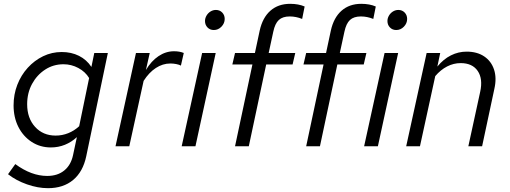

<svg xmlns="http://www.w3.org/2000/svg" viewBox="-20 -765 2665 1004"><path d="M231 219Q178 219 121 199Q64 179 22 146L60 93Q144 155 227 155Q281 155 316 126.5Q351 98 362 46L382 -48Q354 -22 319.5 -8Q285 6 246 6Q190 6 145.5 -23Q101 -52 76 -101.5Q51 -151 51 -214Q51 -271 70.5 -321.5Q90 -372 125 -410.5Q160 -449 205.5 -471Q251 -493 303 -493Q353 -493 393 -473Q433 -453 458 -415L473 -488H544L431 52Q414 133 362.5 176Q311 219 231 219ZM271 -56Q305 -56 336.5 -68.5Q368 -81 394 -105L446 -357Q426 -390 389.5 -409.5Q353 -429 312 -429Q259 -429 216 -401Q173 -373 147.5 -326Q122 -279 122 -220Q122 -147 163.5 -101.5Q205 -56 271 -56Z M584 0 691 -488H763L743 -399Q771 -446 809 -471.5Q847 -497 890 -497Q919 -497 941 -488L926 -422Q917 -427 901.5 -430Q886 -433 871 -433Q831 -433 795 -409.5Q759 -386 731 -342L656 0Z M1098 -608Q1078 -608 1065 -621.5Q1052 -635 1052 -655Q1052 -670 1060 -683.5Q1068 -697 1081 -705Q1094 -713 1109 -713Q1129 -713 1142 -699.5Q1155 -686 1155 -666Q1155 -643 1138 -625.5Q1121 -608 1098 -608ZM930 0 1037 -488H1108L1002 0Z M1209 0 1300 -428H1195L1209 -488H1313L1338 -605Q1353 -673 1394 -709Q1435 -745 1497 -745Q1519 -745 1538 -741.5Q1557 -738 1573 -731L1560 -666Q1528 -679 1495 -679Q1458 -679 1438 -660.5Q1418 -642 1409 -599L1385 -488H1524L1510 -428H1372L1281 0Z M1581 0 1672 -428H1567L1581 -488H1685L1710 -605Q1725 -673 1766 -709Q1807 -745 1869 -745Q1891 -745 1910 -741.5Q1929 -738 1945 -731L1932 -666Q1900 -679 1867 -679Q1830 -679 1810 -660.5Q1790 -642 1781 -599L1757 -488H1896L1882 -428H1744L1653 0Z M2052 -608Q2032 -608 2019 -621.5Q2006 -635 2006 -655Q2006 -670 2014 -683.5Q2022 -697 2035 -705Q2048 -713 2063 -713Q2083 -713 2096 -699.5Q2109 -686 2109 -666Q2109 -643 2092 -625.5Q2075 -608 2052 -608ZM1884 0 1991 -488H2062L1956 0Z M2104 0 2211 -488H2282L2267 -417Q2299 -456 2338 -475.5Q2377 -495 2420 -495Q2475 -495 2512 -470Q2549 -445 2563.5 -401Q2578 -357 2565 -300L2501 0H2429L2491 -285Q2506 -353 2478 -394Q2450 -435 2389 -435Q2352 -435 2318 -417.5Q2284 -400 2256 -367L2176 0Z"/></svg>

Font: Red Hat Text
Style: Italic
Weight: 300
Italic angle: -12°
Designer: Pentagram, MCKL
Foundry: Pentagram, MCKL
Version: Version 1.023